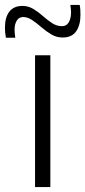

<svg xmlns="http://www.w3.org/2000/svg" viewBox="-75 -758 346 778"><path d="M67 0V-534H129V0ZM-51 -605Q-53 -615 -54 -625.5Q-55 -636 -55 -645Q-55 -688 -37 -711Q-19 -734 16 -734Q40 -734 60.5 -721.5Q81 -709 99.5 -692.5Q118 -676 136.5 -664Q155 -652 176 -652Q189 -652 197 -659.5Q205 -667 209 -680Q213 -693 213 -707Q213 -714 212 -722.5Q211 -731 210 -738H248Q250 -727 250.5 -717Q251 -707 251 -697Q251 -656 233.5 -631Q216 -606 179 -606Q154 -606 133 -618.5Q112 -631 93 -647.5Q74 -664 55.5 -676.5Q37 -689 19 -689Q2 -689 -7 -674.5Q-16 -660 -16 -637Q-16 -629 -15 -620Q-14 -611 -13 -605Z"/></svg>

Font: Georama ExtraCondensed Thin Light
Style: Regular
Weight: 300
Version: Version 1.001